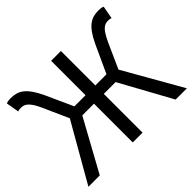

<svg xmlns="http://www.w3.org/2000/svg" viewBox="-161 -983 1219 1219"><g transform="rotate(-45 448.5 -373.5)"><path d="M231 -391 153 -565Q139 -596 126.5 -614.5Q114 -633 102.5 -642.5Q91 -652 79.5 -655Q68 -658 56 -658Q51 -658 44 -657Q37 -656 30 -653L15 -740Q23 -744 33.5 -745.5Q44 -747 55 -747Q80 -747 101 -741.5Q122 -736 142 -721Q162 -706 181 -679.5Q200 -653 220 -611L305 -424H405V-733H493V-424H593L679 -611Q699 -653 718 -679.5Q737 -706 757 -721Q777 -736 798 -741.5Q819 -747 844 -747Q855 -747 865.5 -745.5Q876 -744 884 -740L868 -653Q862 -656 854.5 -657Q847 -658 842 -658Q830 -658 819 -655Q808 -652 796.5 -642.5Q785 -633 773 -614.5Q761 -596 746 -565L668 -391L891 0H790L599 -348H493V0H405V-348H300L109 0H7Z"/></g></svg>

Font: Kinto Sans
Style: Regular
Weight: 400
Designer: Authors: Ryoko NISHIZUKA  (kana & ideographs); Paul D. Hunt (Latin, Greek & Cyrillic); Wenlong ZHANG  (bopomofo); Sandol
Foundry: Adobe Systems Incorporated, ookami Inc.
Version: Version 0.001